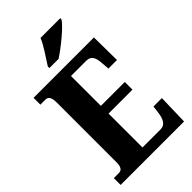

<svg xmlns="http://www.w3.org/2000/svg" viewBox="-275 -1022 1113 1113"><g transform="rotate(-45 281.5 -465.5)"><path d="M205 -784V-771H280C339 -809 433 -886 454 -921V-931H292C275 -886 230 -825 205 -784ZM18 0H538L543 -187H474L468 -139C462 -95 446 -64 410 -64H261V-342H457V-405H261V-650H385C424 -650 438 -626 441 -575L445 -527H515L513 -714H18V-658H58C76 -658 94 -651 94 -600V-109C94 -74 83 -56 60 -56H18Z"/></g></svg>

Font: Noto Serif Devanagari ExtraCondensed Black
Style: Regular
Weight: 900
Width: 2
Designer: Universal Thirst, Indian Type Foundry and the Monotype Design Team
Foundry: Monotype Imaging Inc.
Version: Version 2.004